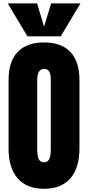

<svg xmlns="http://www.w3.org/2000/svg" viewBox="-20 -1121 526 1148"><path d="M243.2 7.8Q140.1 7.8 85.7 -54.4Q31.2 -116.7 31.2 -234.4V-642.6Q31.2 -752.9 85.2 -810.1Q139.2 -867.2 243.2 -867.2Q347.2 -867.2 401.1 -810.1Q455.1 -752.9 455.1 -642.6V-234.4Q455.1 -116.7 400.6 -54.4Q346.2 7.8 243.2 7.8ZM244.6 -150.4Q283.7 -150.4 283.7 -226.1V-645.5Q283.7 -709 245.6 -709Q202.6 -709 202.6 -644V-225.1Q202.6 -185.1 212.4 -167.7Q222.2 -150.4 244.6 -150.4ZM144 -903.8 26.4 -1100.6H201.7L243.7 -961.4L285.6 -1100.6H460.9L343.3 -903.8Z"/></svg>

Font: webenart
Style: Regular
Weight: 400
Designer: Vernon Adams
Foundry: Vernon Adams
Version: Version 2.116; ttfautohint (v1.8.3)